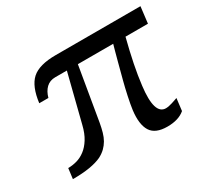

<svg xmlns="http://www.w3.org/2000/svg" viewBox="-114 -696 934 871"><g transform="rotate(-30 353.0 -260.5)"><path d="M537.6 6.3Q474.6 6.3 451.9 -30Q429.2 -66.4 438 -137.2Q439.9 -151.4 442.9 -168Q445.8 -184.6 450.2 -204.6Q454.6 -225.1 458.7 -242.4Q462.9 -259.8 466.8 -274.9L489.3 -360.4Q496.6 -388.2 502.2 -408.4Q507.8 -428.7 511.7 -442.4H326.7L279.3 -162.1Q274.9 -137.2 269 -116.7Q263.2 -96.2 253.7 -79.6Q244.1 -63 230.5 -49.8Q216.8 -36.6 197.3 -26.4Q172.4 -14.6 135.3 -8.3Q98.1 -2 46.4 -2L53.2 -56.2Q75.7 -56.2 98.6 -62.5Q121.6 -68.8 142.3 -84.5Q163.1 -100.1 179.9 -127Q196.8 -153.8 206.5 -194.3L269 -442.4H208Q179.7 -442.4 161.1 -424.8Q142.6 -407.2 134.3 -376.5H86.4Q96.7 -459 134.8 -493.7Q173.3 -528.3 260.3 -528.3H704.1L693.8 -442.4H576.2Q559.1 -375.5 547.6 -318.4Q536.1 -261.2 530.3 -211.9Q512.7 -69.3 573.2 -69.3Q580.6 -69.3 590.6 -71.5Q600.6 -73.7 606.9 -75.7L624.5 -81.5Q636.7 -85.4 637.2 -85.9L629.4 -22Q596.7 6.3 537.6 6.3Z"/></g></svg>

Font: Ride
Style: Italic
Weight: 400
Version: Version 3.000